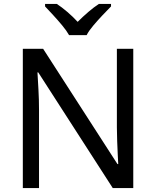

<svg xmlns="http://www.w3.org/2000/svg" viewBox="-20 -964 800 984"><path d="M663 0H558L176 -593H172Q174 -558 177 -506Q180 -454 180 -399V0H97V-714H201L582 -123H586Q585 -139 583.5 -171Q582 -203 580.5 -241Q579 -279 579 -311V-714H663ZM334 -784Q321 -807 299 -833.5Q277 -860 253 -886Q229 -912 211 -931V-944H271Q297 -927 325 -903Q353 -879 378 -852Q405 -879 433 -903Q461 -927 487 -944H549V-931Q530 -912 505.5 -886Q481 -860 458.5 -833.5Q436 -807 424 -784Z"/></svg>

Font: Noto Sans Gunjala Gondi Semibold
Style: Regular
Weight: 600
Designer: Ek Type
Foundry: Ek Type
Version: Version 1.004; ttfautohint (v1.8.4.7-5d5b)